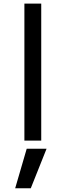

<svg xmlns="http://www.w3.org/2000/svg" viewBox="-20 -772 348 1057"><path d="M236.3 46.9 149.4 264.6H63.5L127 46.9ZM114.3 2V-752H207V2Z"/></svg>

Font: Gen Shin Gothic Regular
Style: Regular
Weight: 400
Designer: [Source Han Sans]
Ryoko NISHIZUKA  (kana & ideographs); Paul D. Hunt (Latin, Greek & Cyrillic); Wenlong ZHANG  (bopomofo
Version: Version 1.002.20150607